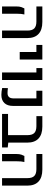

<svg xmlns="http://www.w3.org/2000/svg" viewBox="1044 -1662 628 2755"><g transform="rotate(90 1357.5 -284.0)"><path d="M418 0V-365.7Q418 -432.1 387.2 -462.4Q356.4 -492.7 289.1 -492.7H71.8V-578.1H295.4Q408.2 -578.1 467 -523.2Q525.9 -468.3 525.9 -361.8V0ZM71.8 0V-197.8Q71.8 -250.5 81.5 -277.3Q91.3 -304.2 100.1 -320.3H187Q181.6 -298.8 179 -272Q176.3 -245.1 176.3 -206.1V0Z M725.6 -253.4V-492.7H624V-578.1H833.5V-253.4Z M1019 0V-492.7H956.5V-578.1H1127V0Z M1340.3 9.8Q1314 9.8 1290.8 6.6Q1267.6 3.4 1242.2 -2L1244.1 -84.5Q1276.9 -78.6 1315.4 -78.6Q1353 -78.6 1372.3 -100.1Q1391.6 -121.6 1391.6 -167.5V-492.7H1281.2V-578.1H1499.5V-158.7Q1499.5 -76.7 1458 -33.4Q1416.5 9.8 1340.3 9.8Z M1614.3 0V-85.9H1918.5L2025.9 -89.4L2095.2 -81.5V0ZM1918.5 -24.4V-365.7Q1918.5 -432.1 1887.9 -462.4Q1857.4 -492.7 1789.6 -492.7H1645.5V-578.1H1796.4Q1908.2 -578.1 1967 -523.2Q2025.9 -468.3 2025.9 -361.8V-24.4Z M2535.2 0V-365.7Q2535.2 -432.1 2504.4 -462.4Q2473.6 -492.7 2406.2 -492.7H2189V-578.1H2412.6Q2525.4 -578.1 2584.2 -523.2Q2643.1 -468.3 2643.1 -361.8V0ZM2189 0V-197.8Q2189 -250.5 2198.7 -277.3Q2208.5 -304.2 2217.3 -320.3H2304.2Q2298.8 -298.8 2296.1 -272Q2293.5 -245.1 2293.5 -206.1V0Z"/></g></svg>

Font: Heebo Medium
Style: Regular
Weight: 500
Designer: Oded Ezer
Foundry: Ezer Type House
Version: Version 3.100